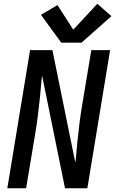

<svg xmlns="http://www.w3.org/2000/svg" viewBox="-20 -1002 616 1022"><path d="M19 0H119L168 -294Q176 -342 182 -390.5Q188 -439 193 -487L198 -542Q199 -557 200.5 -571Q202 -585 204 -600L326 0H445L566 -735H466L417 -441Q409 -393 403 -345Q397 -297 392 -248L387 -193Q386 -179 384.5 -164.5Q383 -150 381 -136L259 -735H140ZM306 -775H414L573 -916L498 -982L370 -844L286 -975L198 -923Z"/></svg>

Font: Iosevka Sparkle Medium Oblique
Style: Regular
Weight: 500
Italic angle: -9°
Designer: Belleve Invis
Foundry: Belleve Invis
Version: Version 4.5.0; ttfautohint (v1.8.3)